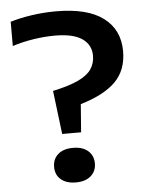

<svg xmlns="http://www.w3.org/2000/svg" viewBox="-54 -794 643 844"><g transform="rotate(-5 268.0 -371.5)"><path d="M205 -210 181.5 -402Q254 -417.5 295.2 -437.2Q336.5 -457 353.2 -482.8Q370 -508.5 370 -540.5Q370 -589 330.8 -616.2Q291.5 -643.5 211 -643.5Q165.5 -643.5 116.5 -636Q67.5 -628.5 22.5 -614V-721Q64.5 -734 118.2 -741.8Q172 -749.5 224 -749.5Q363 -749.5 433.2 -696.8Q503.5 -644 503.5 -549Q503.5 -466 453 -415.2Q402.5 -364.5 298 -333.5L288.5 -210ZM247 7.5Q205 7.5 181 -13Q157 -33.5 157 -68.5Q157 -103.5 180.8 -124.2Q204.5 -145 247 -145Q289.5 -145 313.2 -124Q337 -103 337 -68.5Q337 -34.5 313 -13.5Q289 7.5 247 7.5Z"/></g></svg>

Font: Encode Sans Expanded SemiBold
Style: Regular
Weight: 600
Width: 7
Designer: Multiple Designers
Foundry: Impallari Type
Version: Version 3.000; ttfautohint (v1.8.3) -l 8 -r 50 -G 200 -x 14 